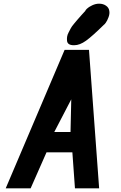

<svg xmlns="http://www.w3.org/2000/svg" viewBox="-20 -1020 658 1040"><path d="M382 -775H380Q345 -775 343 -800Q342 -810 343.5 -821Q345 -832 352 -845Q359 -858 363.5 -867Q368 -876 381.5 -892Q395 -908 400 -914Q405 -920 422 -939Q439 -958 443 -962Q441 -963 450.5 -972.5Q460 -982 479 -991Q498 -1000 516 -1000H517Q539 -1000 554.5 -989Q570 -978 572 -961Q575 -946 568 -927Q561 -908 553 -897Q545 -886 544 -887Q480 -824 446 -799.5Q412 -775 382 -775ZM11 0 330 -750H462L517 0H386L372 -195H232L146 0ZM274 -305H362L366 -482Z"/></svg>

Font: Hermit
Style: Bold Italic
Weight: 700
Italic angle: -10°
Designer: Pablo Caro
Version: Version 2.000;PS 002.000;hotconv 1.0.88;makeotf.lib2.5.64775